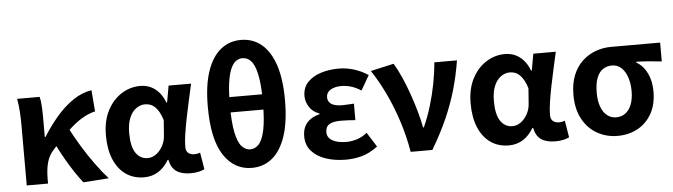

<svg xmlns="http://www.w3.org/2000/svg" viewBox="-50 -1016 4327 1234"><g transform="rotate(-5 2114.0 -399.5)"><path d="M79.3 0V-392.9Q79.3 -426.4 76.7 -471.8Q74.1 -517.1 66.4 -559.8H211.6Q218.1 -534 220.1 -498.1Q222.1 -462.3 222.1 -423V-300.2H226.9Q269.3 -368.2 318.8 -426.2Q368.3 -484.3 425.9 -523.8Q483.4 -563.3 547.1 -573.5L558.1 -436.1Q513.1 -425.2 470.5 -399.2Q427.8 -373.3 380 -327.9Q332.2 -282.5 270.7 -212.2Q241.4 -180 229.3 -136.7Q217.2 -93.4 216.8 -32.6V0ZM443.7 11.7Q419.4 -19 392.7 -59.1Q365.9 -99.3 338.3 -147.1Q310.7 -194.9 284.4 -248.3L379.1 -342.4Q407.4 -287.2 445.5 -224.3Q483.5 -161.4 526.2 -102.8Q568.8 -44.1 608.6 0Z M835.9 13.8Q769.6 13.8 719.7 -20.3Q669.9 -54.4 642 -119.5Q614.2 -184.6 614.2 -275.5Q614.2 -369.3 648.9 -435.9Q683.6 -502.4 740 -538Q796.4 -573.5 861.1 -573.5Q894 -573.5 923.6 -561.4Q953.3 -549.3 978.2 -522.7Q1003.1 -496.1 1020 -452.4H1024.3L1043.5 -559.8H1188.5Q1177.5 -509.8 1164.9 -453.7Q1152.4 -397.7 1141.3 -342.8Q1130.2 -287.8 1123.1 -240.2Q1115.9 -192.5 1115.9 -159.3Q1115.9 -130.2 1131.4 -118Q1146.9 -105.8 1170.5 -105.8Q1178.9 -105.8 1188.6 -107.5Q1198.3 -109.2 1207.7 -113L1225.8 -4.2Q1211.6 2.9 1189.1 8.3Q1166.5 13.8 1135.5 13.8Q1079.1 13.8 1045.2 -9Q1011.4 -31.8 1000.5 -84.8H996Q937.6 13.8 835.9 13.8ZM870.1 -107.4Q898.5 -107.4 923.6 -125.5Q948.7 -143.6 965.9 -174.4Q983.2 -205.2 985.6 -242.3L993 -341.3Q983.9 -371.4 972 -392.9Q960 -414.3 946.1 -427.7Q932.1 -441.2 915.9 -447.2Q899.6 -453.2 882 -453.2Q852.5 -453.2 825.3 -434.5Q798.2 -415.8 781.4 -377Q764.5 -338.2 764.5 -277.1Q764.5 -191 793 -149.2Q821.4 -107.4 870.1 -107.4Z M1531.2 13.8Q1417.8 13.8 1350.2 -89.1Q1282.6 -191.9 1282.6 -402.3Q1282.6 -539.9 1313.5 -630.5Q1344.4 -721.1 1400.4 -766.4Q1456.3 -811.7 1531.2 -811.7Q1606.9 -811.7 1662.8 -766.4Q1718.7 -721.1 1749.7 -630.1Q1780.6 -539.1 1780.6 -402.3Q1780.6 -261.8 1749.7 -169.6Q1718.7 -77.5 1662.8 -31.8Q1606.9 13.8 1531.2 13.8ZM1531.2 -105.8Q1562 -105.8 1586.2 -131.3Q1610.3 -156.8 1624.2 -221.2Q1638 -285.6 1638 -402.3Q1638 -488.1 1629.9 -544.8Q1621.8 -601.6 1607.4 -634.3Q1592.9 -666.9 1573.4 -680.4Q1553.9 -693.9 1531.2 -693.9Q1508.5 -693.9 1489.4 -680.4Q1470.3 -666.9 1455.7 -634.3Q1441.1 -601.6 1433 -544.8Q1424.9 -488.1 1424.9 -402.3Q1424.9 -285.6 1438.9 -221.2Q1452.9 -156.8 1477 -131.3Q1501.1 -105.8 1531.2 -105.8ZM1361.3 -353.2V-451.8H1701.6V-353.2Z M2137.9 13.8Q2067.1 13.8 2009 -5.7Q1950.9 -25.2 1917 -63.7Q1883.2 -102.2 1883.2 -158.2Q1883.2 -196.6 1896.9 -223.3Q1910.7 -250 1935.7 -267Q1960.6 -284 1993.5 -291.8V-296.8Q1950.9 -311.5 1929.2 -345.9Q1907.5 -380.4 1907.5 -415.9Q1907.5 -470.3 1940.2 -505Q1972.9 -539.6 2026 -556.6Q2079.1 -573.5 2140.8 -573.5Q2191.1 -573.5 2240.4 -558.2Q2289.6 -542.9 2330.6 -515.1L2276 -420Q2246.6 -439.8 2214.4 -450Q2182.1 -460.2 2148.1 -460.2Q2105.7 -460.2 2078.5 -443.3Q2051.4 -426.4 2051.4 -396Q2051.4 -367.9 2074.2 -352.4Q2097.1 -336.9 2143.6 -336.9Q2161 -336.9 2180.9 -338.2Q2200.8 -339.5 2220 -340.5V-234Q2195.4 -236 2171.8 -237.2Q2148.2 -238.4 2126.1 -238.4Q2075.8 -238.4 2051.5 -223Q2027.3 -207.6 2027.3 -172.6Q2027.3 -138.3 2060 -118.9Q2092.7 -99.6 2152.8 -99.6Q2182.3 -99.6 2217 -109.8Q2251.6 -120 2285 -146.4L2344 -52.9Q2291.2 -13.5 2241.7 0.1Q2192.2 13.8 2137.9 13.8Z M2556.3 0Q2538.8 -103.8 2507.1 -201Q2475.4 -298.3 2434.2 -384.7Q2393 -471 2346.5 -540L2496.5 -573.5Q2520.7 -533.3 2544.1 -480.5Q2567.5 -427.7 2588 -369.3Q2608.5 -310.9 2624.5 -254.2Q2640.4 -197.5 2649.5 -149.3H2654.5Q2683.7 -214.7 2704.5 -283.7Q2725.3 -352.7 2738.8 -422.6Q2752.3 -492.5 2757.8 -559.8H2904Q2888.1 -461 2862.2 -371.6Q2836.4 -282.3 2796.7 -192.4Q2757.1 -102.5 2696.1 0Z M3188.9 13.8Q3122.6 13.8 3072.7 -20.3Q3022.9 -54.4 2995 -119.5Q2967.2 -184.6 2967.2 -275.5Q2967.2 -369.3 3001.9 -435.9Q3036.6 -502.4 3093 -538Q3149.4 -573.5 3214.1 -573.5Q3247 -573.5 3276.6 -561.4Q3306.3 -549.3 3331.2 -522.7Q3356.1 -496.1 3373 -452.4H3377.3L3396.5 -559.8H3541.5Q3530.5 -509.8 3517.9 -453.7Q3505.4 -397.7 3494.3 -342.8Q3483.2 -287.8 3476.1 -240.2Q3468.9 -192.5 3468.9 -159.3Q3468.9 -130.2 3484.4 -118Q3499.9 -105.8 3523.5 -105.8Q3531.9 -105.8 3541.6 -107.5Q3551.3 -109.2 3560.7 -113L3578.8 -4.2Q3564.6 2.9 3542.1 8.3Q3519.5 13.8 3488.5 13.8Q3432.1 13.8 3398.2 -9Q3364.4 -31.8 3353.5 -84.8H3349Q3290.6 13.8 3188.9 13.8ZM3223.1 -107.4Q3251.5 -107.4 3276.6 -125.5Q3301.7 -143.6 3318.9 -174.4Q3336.2 -205.2 3338.6 -242.3L3346 -341.3Q3336.9 -371.4 3325 -392.9Q3313 -414.3 3299.1 -427.7Q3285.1 -441.2 3268.9 -447.2Q3252.6 -453.2 3235 -453.2Q3205.5 -453.2 3178.3 -434.5Q3151.2 -415.8 3134.4 -377Q3117.5 -338.2 3117.5 -277.1Q3117.5 -191 3146 -149.2Q3174.4 -107.4 3223.1 -107.4Z M3891.1 13.8Q3819.6 13.8 3760.3 -19.3Q3701 -52.3 3665.6 -116.7Q3630.2 -181.1 3630.2 -273.4Q3630.2 -346.7 3652.2 -400.5Q3674.2 -454.2 3712 -489.4Q3749.9 -524.6 3797.9 -542.2Q3845.9 -559.8 3898 -559.8H4214.7V-438.2Q4168.7 -442.7 4131.9 -446.2Q4095 -449.6 4050.6 -450.4V-445.6Q4094.9 -420.1 4119.8 -369.5Q4144.8 -318.8 4144.8 -250.8Q4144.8 -168.7 4112.1 -109.3Q4079.4 -50 4021.8 -18.1Q3964.3 13.8 3891.1 13.8ZM3892.6 -105.8Q3926.9 -105.8 3952 -124.8Q3977.1 -143.7 3991 -179.6Q4004.9 -215.4 4004.9 -265.6Q4004.9 -313.5 3991.9 -353.1Q3979 -392.7 3954.1 -416.4Q3929.2 -440.2 3893.1 -440.2Q3859.8 -440.2 3834.3 -423Q3808.9 -405.9 3794.7 -368.9Q3780.5 -331.9 3780.5 -273.4Q3780.5 -220.9 3794.6 -183.1Q3808.7 -145.3 3834 -125.6Q3859.3 -105.8 3892.6 -105.8Z"/></g></svg>

Font: Noto Sans KR Thin
Style: Regular
Weight: 100
Designer: Ryoko NISHIZUKA 西塚涼子 (kana, bopomofo & ideographs); Paul D. Hunt (Latin, Greek & Cyrillic); Sandoll Communications 산돌커뮤니
Foundry: Adobe
Version: Version 2.004-H2;hotconv 1.0.118;makeotfexe 2.5.65603